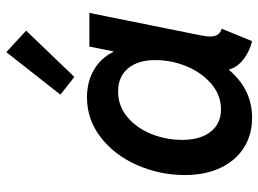

<svg xmlns="http://www.w3.org/2000/svg" viewBox="-128 -704 839 624"><g transform="rotate(-90 292.0 -391.5)"><path d="M35.6 -210.4Q35.6 -291.5 67.6 -365Q99.6 -438.5 157.5 -483.6Q215.3 -528.8 288.1 -528.8Q338.9 -528.8 377.7 -506.1Q416.5 -483.4 435.5 -443.4H437.5L453.1 -521H562.5L489.7 -159.7Q485.8 -140.1 485.8 -127.9Q485.8 -113.8 491.7 -104.5Q497.6 -95.2 511.2 -90.8L470.7 7.8Q435.5 -1 410.4 -21.2Q385.3 -41.5 378.4 -67.4H377.4Q314 7.8 221.7 7.8Q166.5 7.8 124.3 -19Q82 -45.9 58.8 -95.5Q35.6 -145 35.6 -210.4ZM409.2 -306.6Q409.2 -363.3 382.1 -395.5Q355 -427.7 307.1 -427.7Q260.7 -427.7 224.9 -398.2Q189 -368.7 169.4 -320.6Q149.9 -272.5 149.9 -218.8Q149.9 -160.6 176.3 -127Q202.6 -93.3 249.5 -93.3Q294.9 -93.3 331.5 -124.3Q368.2 -155.3 388.7 -204.6Q409.2 -253.9 409.2 -306.6ZM296.9 -615.2 435.1 -791 504.9 -726.6 354.5 -569.8Z"/></g></svg>

Font: Reddit Sans Fudge SmBold Italic
Style: Regular
Weight: 600
Italic angle: -11.25°
Designer: Stephen Hutchings
Version: Version 1.013